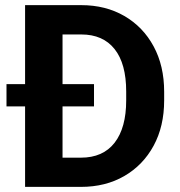

<svg xmlns="http://www.w3.org/2000/svg" viewBox="-20 -731 705 751"><path d="M296.4 0H78.1V-314.9H5.4V-401.9H78.1V-710.9H297.9Q393.1 -710.9 466.3 -668.5Q539.6 -626 580.8 -549.8Q622.1 -473.6 622.1 -372.1V-338.4Q622.1 -236.8 580.8 -160.9Q539.6 -85 466.3 -42.5Q393.1 0 296.4 0ZM347.7 -401.9V-314.9H224.6V-114.3H296.4Q382.8 -114.3 428.2 -172.6Q473.6 -231 473.6 -338.4V-373Q473.6 -481.9 428.2 -539.1Q382.8 -596.2 297.9 -596.2H224.6V-401.9Z"/></svg>

Font: Vazirmatn UI FD
Style: Bold
Weight: 700
Designer: Saber Rastikerdar
Foundry: Saber Rastikerdar
Version: Version 33.003